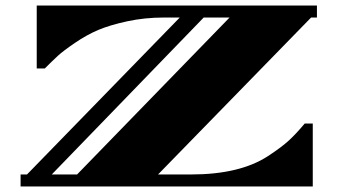

<svg xmlns="http://www.w3.org/2000/svg" viewBox="-20 -670 1213 690"><path d="M1119 -607H1098L548 -43H666Q842 -43 943 -109Q992 -141 1018.5 -165.5Q1045 -190 1075 -226H1104V0H54V-43H77L626 -607H569Q500 -607 437.5 -593.5Q375 -580 333.5 -562.5Q292 -545 249.5 -516Q207 -487 187.5 -469Q168 -451 141 -424H112V-650H1119ZM166 -43H257L805 -607H712Z"/></svg>

Font: Diplomata
Style: Regular
Weight: 400
Width: 7
Designer: Eduardo Rodriguez Tunni
Foundry: Eduardo Rodriguez Tunni
Version: Version 1.001